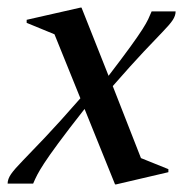

<svg xmlns="http://www.w3.org/2000/svg" viewBox="-22 -482 501 504"><path d="M-2 0Q-2 -12 7 -25Q16 -38 37.5 -60Q59 -82 96 -121Q133 -160 189 -224L121 -392L48 -422V-430L189 -462H192L263 -283Q299 -330 320 -359Q341 -388 351.5 -404.5Q362 -421 367 -431.5Q372 -442 376 -452H439Q439 -441 431.5 -429.5Q424 -418 405.5 -399Q387 -380 355 -346Q323 -312 274 -256L348 -67L420 -38V-30L283 2H280L200 -196Q156 -140 131 -106Q106 -72 94 -53.5Q82 -35 76 -23.5Q70 -12 65 0Z"/></svg>

Font: Spectral Medium
Style: Italic
Weight: 500
Italic angle: -10°
Designer: Jean-Baptiste Levee
Foundry: Production Type
Version: Version 2.001